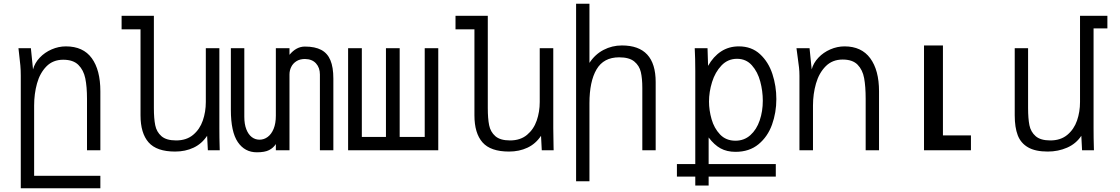

<svg xmlns="http://www.w3.org/2000/svg" viewBox="-20 -810 6040 1035"><path d="M82.5 -523.5 79.5 -550H146.5L158 -436Q167.5 -471 194.2 -499.2Q221 -527.5 258.5 -543.8Q296 -560 335 -560Q428.5 -560 474.8 -496.2Q521 -432.5 521 -318V0H449V-277Q449 -342.5 439.8 -387.5Q430.5 -432.5 402.5 -460.2Q374.5 -488 321 -488Q265.5 -488 230.2 -452Q195 -416 179.5 -360Q164 -304 164 -241V137.5H521V205H92V-402Q92 -431.5 89.8 -456.5Q87.5 -481.5 82.5 -523.5Z M737.5 -188V-652H635.5V-725H809.5V-228Q809.5 -171 816.8 -135Q824 -99 850.2 -76Q876.5 -53 929.5 -53Q985 -53 1021 -83Q1057 -113 1073.2 -160Q1089.5 -207 1089.5 -260V-550H1162.5V-119Q1162.5 -65.5 1164 -18L1164.5 0H1100.5L1096.5 -78Q1067.5 -34.5 1023.2 -13.8Q979 7 924 7Q824.5 7 781 -42.5Q737.5 -92 737.5 -188Z M1224.5 -217.5V-550H1297V-180.5Q1297 -141 1307.8 -113.2Q1318.5 -85.5 1337 -71.2Q1355.5 -57 1379 -57Q1403 -57 1423 -71.8Q1443 -86.5 1455 -115.5Q1467 -144.5 1467 -186.5V-550H1540.5V-514.5Q1577 -559 1623.5 -559Q1678 -559 1711.8 -541Q1745.5 -523 1761.2 -485.2Q1777 -447.5 1777 -386.5V0H1704.5V-408.5Q1704.5 -445 1683.5 -468.2Q1662.5 -491.5 1624 -492Q1596.5 -492 1577.8 -480Q1559 -468 1549.8 -449Q1540.5 -430 1540.5 -408.5V0H1467V-33.5Q1454 -13 1430.8 -1Q1407.5 11 1364.5 11Q1299.5 11 1262 -44Q1224.5 -99 1224.5 -217.5Z M2342.5 0H1856.5V-550H1930.5V-72H2060.5V-550H2134.5V-72H2269.5V-550H2342.5Z M2537.5 -188V-652H2435.5V-725H2609.5V-228Q2609.5 -171 2616.8 -135Q2624 -99 2650.2 -76Q2676.5 -53 2729.5 -53Q2785 -53 2821 -83Q2857 -113 2873.2 -160Q2889.5 -207 2889.5 -260V-550H2962.5V-119Q2962.5 -65.5 2964 -18L2964.5 0H2900.5L2896.5 -78Q2867.5 -34.5 2823.2 -13.8Q2779 7 2724 7Q2624.5 7 2581 -42.5Q2537.5 -92 2537.5 -188Z M3085.5 -790H3157.5V-471Q3187.5 -517 3233.5 -541Q3279.5 -565 3332.5 -565Q3514.5 -565 3514.5 -368V0H3442.5V-336Q3442.5 -387 3434.5 -421.5Q3426.5 -456 3399.2 -478.5Q3372 -501 3317.5 -501Q3234 -501 3195.8 -436Q3157.5 -371 3157.5 -253V167H3085.5Z M3629 74.5H3728V-427Q3728 -494.5 3725 -550H3794L3797 -455Q3825.5 -505.5 3867.2 -532.8Q3909 -560 3963 -560Q4031.5 -560 4077 -518Q4122.5 -476 4143.8 -411Q4165 -346 4165 -276Q4165 -203.5 4141.8 -138.5Q4118.5 -73.5 4069 -32.5Q4019.5 8.5 3945 8.5Q3898.5 8.5 3864.2 -10.2Q3830 -29 3800 -69V74.5H4162V142H3800V190H3728V142H3629ZM4092 -267Q4092 -319 4078.2 -370.8Q4064.5 -422.5 4033.2 -457.8Q4002 -493 3953 -493Q3903.5 -493 3869.2 -457Q3835 -421 3818.5 -367.8Q3802 -314.5 3802 -262.5Q3802 -216 3815.8 -167.5Q3829.5 -119 3861.5 -85.2Q3893.5 -51.5 3944.5 -51.5Q3991.5 -51.5 4025 -81.5Q4058.5 -111.5 4075.2 -160.8Q4092 -210 4092 -267Z M4280.5 -497.5 4273.5 -550H4344L4355.5 -436Q4365 -471 4391.8 -499.2Q4418.5 -527.5 4456 -543.8Q4493.5 -560 4532.5 -560Q4624 -560 4671.2 -495.8Q4718.5 -431.5 4718.5 -318V0H4646.5V-277Q4646.5 -344 4638.2 -388.8Q4630 -433.5 4603 -461.2Q4576 -489 4522.5 -489Q4467 -489 4431 -452.8Q4395 -416.5 4378.8 -360Q4362.5 -303.5 4362.5 -241V0H4289.5V-402Q4289.5 -425.5 4287.2 -446.2Q4285 -467 4280.5 -497.5Z M4961 -565H5063V-80H5214V0H4961Z M5450 -188V-550H5522V-228Q5522 -171 5529.2 -135Q5536.5 -99 5562.8 -76Q5589 -53 5642 -53Q5697.5 -53 5733.5 -83Q5769.5 -113 5785.8 -160Q5802 -207 5802 -260V-725H5949.5V-657H5875V-119Q5875 -65.5 5876.5 -18L5877 0H5813L5809 -78Q5780.5 -35 5732.2 -14Q5684 7 5628 7Q5561 7 5521.8 -15.8Q5482.5 -38.5 5466.2 -81Q5450 -123.5 5450 -188Z"/></svg>

Font: JuliaMono Light
Style: Regular
Weight: 300
Monospace: yes
Designer: cormullion
Foundry: corm
Version: Version 0.054; ttfautohint (v1.8.4)